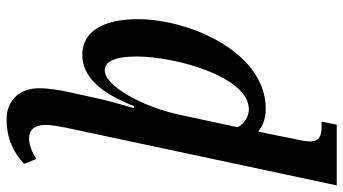

<svg xmlns="http://www.w3.org/2000/svg" viewBox="-249 -551 1039 581"><g transform="rotate(90 270.5 -260.5)"><path d="M341 239C400 239 441 218 476 186L461 149C442 161 421 171 398 171C374 171 358 155 358 121C358 100 365 65 372 33L541 -760H357L348 -714H365C391 -714 408 -707 408 -679C408 -664 403 -645 399 -625L390 -579C388 -567 381 -539 378 -522C359 -538 336 -546 303 -545C137 -540 38 -315 38 -157C38 -64 69 10 146 10C213 10 262 -47 301 -146H307C297 -111 286 -72 280 -46L259 49C253 76 247 113 247 140C247 202 285 239 341 239ZM193 -58C168 -58 151 -85 151 -154C151 -272 212 -494 311 -494C331 -494 354 -482 365 -460L328 -288C305 -176 241 -58 193 -58Z"/></g></svg>

Font: Noto Serif Condensed Semi
Style: Italic
Weight: 600
Width: 3
Italic angle: -12°
Designer: Monotype Design Team
Foundry: Monotype Imaging Inc.
Version: Version 1.901